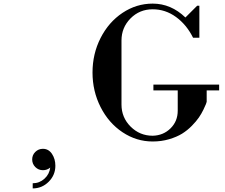

<svg xmlns="http://www.w3.org/2000/svg" viewBox="-20 -780 1259 1075"><path d="M163.1 246.1Q200.7 246.1 228.8 220.7Q256.8 195.3 261.2 158.2Q244.1 172.9 220.2 172.9Q195.3 172.9 177.7 155.3Q160.2 137.7 160.2 112.8Q160.2 87.9 177.7 70.6Q195.3 53.2 220.2 53.2Q252 53.2 271 81.5Q290 109.9 290 147.9Q290 200.2 252.7 237.5Q215.3 274.9 163.1 274.9ZM835 -759.8Q937.5 -759.8 1018.1 -682.1L1084 -748H1096.2V-568.8H1061Q1024.4 -642.1 965.1 -685.1Q905.8 -728 835 -728Q761.2 -728 710.7 -676.8Q660.2 -625.5 660.2 -553.2V-194.8Q660.2 -122.1 711.4 -71Q762.7 -20 835 -20Q894.5 -21.5 934.8 -61.3Q975.1 -101.1 975.1 -160.2V-273.9H838.9V-306.2H1207V-273.9H1137.2V-210Q1135.7 -205.1 1133.1 -197.3Q1130.4 -189.5 1119.1 -166.3Q1107.9 -143.1 1093.5 -122.1Q1079.1 -101.1 1054 -75.4Q1028.8 -49.8 999.3 -31.5Q969.7 -13.2 926.8 -0.5Q883.8 12.2 835 12.2Q743.7 12.2 666 -39.6Q588.4 -91.3 543.2 -180.4Q498 -269.5 498 -374Q498 -478.5 543.2 -567.4Q588.4 -656.2 666 -708Q743.7 -759.8 835 -759.8Z"/></svg>

Font: Fin Serif Display
Style: Italic
Weight: 400
Designer: J. Blake Harris
Version: Version 1.006;FEAKit 1.0